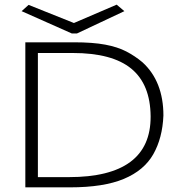

<svg xmlns="http://www.w3.org/2000/svg" viewBox="-20 -805 790 826"><path d="M89 1V-623H299Q379 -623 432.5 -613Q486 -603 523.5 -583.5Q561 -564 593 -537Q638 -496 660.5 -438.5Q683 -381 683 -308Q679 -211 639.5 -141.5Q600 -72 513 -35.5Q426 1 281 1ZM143 -43H276Q629 -43 628 -304Q627 -442 545 -509.5Q463 -577 293 -577H143ZM482 -785 515 -757 311 -661H289L73 -757L103 -784L298 -706Z"/></svg>

Font: Inconsolata ExtraExpanded Light
Style: Regular
Weight: 300
Width: 8
Monospace: yes
Designer: Raph Levien, Cyreal, Brenton Simpson
Foundry: Raph Levien, Cyreal, Google
Version: Version 3.001; ttfautohint (v1.8.2.53-6de2)